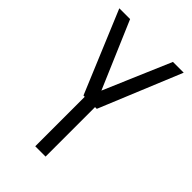

<svg xmlns="http://www.w3.org/2000/svg" viewBox="-213 -778 856 856"><g transform="rotate(45 215.0 -350.0)"><path d="M258 -312H247V0H182V-312H174L12 -700H80L215 -384L350 -700H418Z"/></g></svg>

Font: Marvel
Style: Bold
Weight: 700
Designer: Carolina Trebol
Foundry: Carolina Trebol
Version: Version 1.001